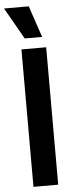

<svg xmlns="http://www.w3.org/2000/svg" viewBox="-66 -1012 411 1044"><g transform="rotate(-5 139.5 -490.0)"><path d="M208 0H73V-750H208ZM96 -808 -2 -980H133L191 -808Z"/></g></svg>

Font: Mohave Light
Style: Regular
Weight: 300
Designer: Gumpita Rahayu
Foundry: Tokotype
Version: Version 2.003